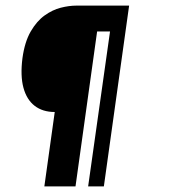

<svg xmlns="http://www.w3.org/2000/svg" viewBox="-20 -605 640 684"><path d="M138 59 175 -206Q132 -206 103.5 -228Q75 -250 63.5 -292.5Q52 -335 60 -398Q68 -456 89.5 -493Q111 -530 139 -550Q167 -570 196.5 -577.5Q226 -585 252 -585H440L350 59H294L372 -493H326L249 59Z"/></svg>

Font: Alumni Sans Thin ExtraBold
Style: Italic
Weight: 800
Italic angle: -8°
Version: Version 1.016